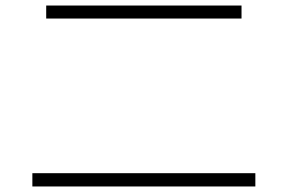

<svg xmlns="http://www.w3.org/2000/svg" viewBox="-20 -707 1040 694"><path d="M97 -33V-81H903V-33ZM147 -640V-687H853V-640Z"/></svg>

Font: M PLUS 2 Thin Light
Style: Regular
Weight: 300
Version: Version 1.001